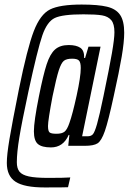

<svg xmlns="http://www.w3.org/2000/svg" viewBox="-20 -716 566 844"><path d="M10 0Q10 -35 21.5 -104Q33 -173 63 -323Q100 -505 128.5 -579Q157 -653 200 -674.5Q243 -696 339 -696Q411 -696 450.5 -686.5Q490 -677 508 -650.5Q526 -624 526 -572Q526 -532 515 -467Q504 -402 480 -294Q456 -183 441 -140Q426 -97 409 -86Q392 -75 353 -75H280L285 -123H282Q258 -68 204 -68Q164 -68 146.5 -83Q129 -98 129 -139Q129 -182 151 -292Q170 -387 185 -433Q200 -479 222 -498.5Q244 -518 282 -518Q315 -518 333 -506Q351 -494 350 -461H354L369 -511H422L341 -117H366Q380 -117 388 -125.5Q396 -134 406.5 -170.5Q417 -207 435 -294Q461 -419 472 -482.5Q483 -546 483 -574Q483 -611 469 -627.5Q455 -644 428.5 -648.5Q402 -653 347 -653Q255 -653 221 -637Q187 -621 166 -560Q145 -499 105 -314Q76 -179 65 -112Q54 -45 54 -3Q54 24 65.5 38.5Q77 53 106.5 59.5Q136 66 192 66Q263 66 289 64L279 107Q267 108 176 108Q87 108 48.5 83Q10 58 10 0ZM285 -175Q299 -214 317 -296.5Q335 -379 335 -417Q335 -442 327 -450Q319 -458 297 -458Q272 -458 260.5 -448.5Q249 -439 238.5 -407Q228 -375 211 -293Q191 -187 191 -162Q191 -139 198.5 -133.5Q206 -128 228 -128Q252 -128 263.5 -137Q275 -146 285 -175Z"/></svg>

Font: Saira Ultra Condensed Medium
Style: Italic
Weight: 500
Width: 1
Italic angle: -12°
Designer: Hector Gatti with collaboration of the Omnibus-Type team
Foundry: Omnibus-Type
Version: Version 1.001; ttfautohint (v1.8)